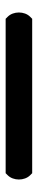

<svg xmlns="http://www.w3.org/2000/svg" viewBox="253 -208 134 680"><g transform="rotate(-90 320.0 132.0)"><path d="M600.7 92.3 593.4 85H46.6L39.3 92.3C19.2 112.5 19.2 151.5 39.3 171.7L46.6 179H593.4L600.7 171.7C620.8 151.5 620.8 112.5 600.7 92.3Z"/></g></svg>

Font: Linux Libertine Mono O 
Style: Mono Bold
Weight: 400
Designer: Philipp H. Poll
Foundry: Philipp H. Poll
Version: Version 5.1.7